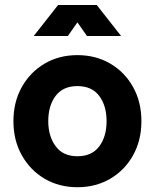

<svg xmlns="http://www.w3.org/2000/svg" viewBox="-20 -743 625 775"><path d="M34.2 -253.9Q34.2 -331.1 67.9 -391.4Q101.6 -451.7 159.9 -486.1Q218.3 -520.5 292.5 -520.5Q366.7 -520.5 425.3 -486.1Q483.9 -451.7 517.3 -391.4Q550.8 -331.1 550.8 -253.9Q550.8 -176.8 517.3 -116.5Q483.9 -56.2 425.3 -21.7Q366.7 12.7 292.5 12.7Q218.3 12.7 159.9 -21.7Q101.6 -56.2 67.9 -116.5Q34.2 -176.8 34.2 -253.9ZM174.8 -253.9Q174.8 -193.4 204.6 -152.8Q234.4 -112.3 292.5 -112.3Q350.6 -112.3 380.4 -151.9Q410.2 -191.4 410.2 -253.9Q410.2 -316.4 380.4 -356Q350.6 -395.5 292.5 -395.5Q234.4 -395.5 204.6 -356Q174.8 -316.4 174.8 -253.9ZM253.9 -597.7H116.2L214.4 -722.7H370.6L468.8 -597.7H331.1L292.5 -652.8Z"/></svg>

Font: Giphurs
Style: Bold
Weight: 700
Version: Version 0.920; ttfautohint (v1.8.4.7-5d5b)